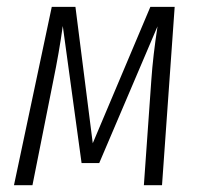

<svg xmlns="http://www.w3.org/2000/svg" viewBox="-20 -543 590 563"><path d="M492.2 -522.9 455.1 0H401.9L423.8 -309.1Q428.7 -379.9 441.9 -465.8L271 -64.9H219.2L164.1 -466.8Q153.3 -389.2 136.2 -306.2L75.2 0H21L131.8 -522.9H201.2L252 -123L420.9 -522.9Z"/></svg>

Font: Fira Sans Compressed Light
Style: Italic
Weight: 300
Width: 3
Italic angle: -8°
Designer: Carrois Corporate & Edenspiekermann AG
Foundry: Carrois Corporate GbR & Edenspiekermann AG
Version: Version 4.203;PS 004.203;hotconv 1.0.88;makeotf.lib2.5.64775